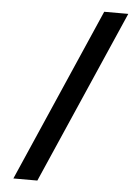

<svg xmlns="http://www.w3.org/2000/svg" viewBox="-59 -832 704 970"><g transform="rotate(5 293.0 -346.5)"><path d="M45.9 92.8H167.5L551.8 -786.1H429.7Z"/></g></svg>

Font: Cascadia Code NF SemiBold
Style: Regular
Weight: 600
Monospace: yes
Designer: Aaron Bell
Foundry: Saja Typeworks
Version: Version 2404.023